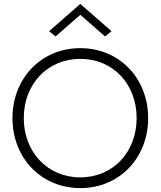

<svg xmlns="http://www.w3.org/2000/svg" viewBox="-20 -956 824 985"><path d="M392 -880 519 -769 552 -796 392 -936 232 -796 265 -769ZM44 -350C44 -145 192 9 392 9C592 9 740 -145 740 -350C740 -555 592 -709 392 -709C192 -709 44 -555 44 -350ZM102 -350C102 -525 224 -654 392 -654C560 -654 681 -525 681 -350C681 -176 560 -46 392 -46C224 -46 102 -176 102 -350Z"/></svg>

Font: Jost Light
Style: Regular
Weight: 300
Version: Version 3.710